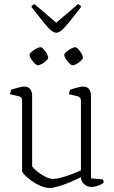

<svg xmlns="http://www.w3.org/2000/svg" viewBox="-20 -931 568 956"><path d="M229 5Q207 5 183 -5Q159 -15 138 -30Q117 -45 103.5 -59Q90 -73 90 -80V-430Q90 -441 85.5 -445.5Q81 -450 72 -452L30 -462Q31 -469 33 -475Q35 -481 36 -484Q49 -489 70 -494.5Q91 -500 100 -500Q121 -500 130.5 -487.5Q140 -475 140 -454V-103Q148 -91 166.5 -76Q185 -61 207 -50.5Q229 -40 246 -40Q260 -40 286 -47Q312 -54 339 -64.5Q366 -75 383 -83V-430Q383 -448 365 -452L323 -462Q324 -469 326 -475Q328 -481 329 -484Q342 -489 363 -494.5Q384 -500 393 -500Q414 -500 423.5 -487.5Q433 -475 433 -454V-43L491 -38Q493 -36 494.5 -31.5Q496 -27 496 -22Q487 -13 467.5 -6.5Q448 0 436 0Q414 0 398.5 -14.5Q383 -29 383 -49Q362 -38 331.5 -25Q301 -12 272.5 -3.5Q244 5 229 5ZM341 -606Q335 -606 325.5 -615.5Q316 -625 308 -637.5Q300 -650 300 -657Q300 -664 310.5 -673Q321 -682 334 -689Q347 -696 354 -696Q361 -696 370 -686Q379 -676 386 -664Q393 -652 393 -644Q393 -638 383.5 -629Q374 -620 362 -613Q350 -606 341 -606ZM168 -606Q162 -606 152.5 -615.5Q143 -625 135 -637.5Q127 -650 127 -657Q127 -664 137.5 -673Q148 -682 161 -689Q174 -696 181 -696Q188 -696 197 -686Q206 -676 213 -664Q220 -652 220 -644Q220 -638 210.5 -629Q201 -620 189 -613Q177 -606 168 -606ZM260 -768Q250 -768 236.5 -778Q223 -788 200 -816Q177 -844 136 -897Q136 -902 151 -911L260 -818L369 -911Q384 -902 384 -897Q344 -844 320.5 -816Q297 -788 284 -778Q271 -768 260 -768Z"/></svg>

Font: Texturina 72pt Thin
Style: Regular
Weight: 100
Designer: Guillermo Torres Carreño
Foundry: Omnibus-Type
Version: Version 1.002; ttfautohint (v1.8.3)